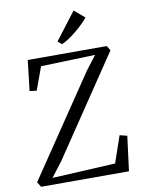

<svg xmlns="http://www.w3.org/2000/svg" viewBox="-104 -1054 841 1124"><g transform="rotate(-10 317.0 -491.5)"><path d="M47.5 0 28.5 -29.5 430 -624 492.5 -705.5 169.5 -695 119.5 -558.5 78 -563.5 99 -744.5H568.5L586 -716.5L189 -127L122 -39.5L497.5 -59L552 -217.5L596 -206.5L569.5 0ZM312.5 -801 289.5 -821 413.5 -983 475 -931Q463 -915.5 443.5 -896.2Q424 -877 401 -858Q378 -839 355 -824Q332 -809 313.5 -801Z"/></g></svg>

Font: Merriweather 72pt Light
Style: Regular
Weight: 300
Version: Version 2.100